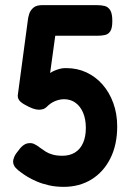

<svg xmlns="http://www.w3.org/2000/svg" viewBox="-20 -710 512 747"><path d="M228 17Q197 17 170.5 11Q144 5 123 -4Q102 -13 86.5 -22.5Q71 -32 62 -39Q49 -48 40.5 -57.5Q32 -67 31 -80Q31 -90 36 -101Q41 -112 53 -126Q63 -140 73.5 -146.5Q84 -153 94 -153Q103 -154 112.5 -150Q122 -146 139 -133Q147 -127 158 -120Q169 -113 185 -108.5Q201 -104 223 -104Q251 -104 271.5 -116.5Q292 -129 303 -153.5Q314 -178 314 -212Q314 -246 303.5 -271Q293 -296 274 -310Q255 -324 229 -324Q218 -324 207 -321Q196 -318 186.5 -313Q177 -308 169 -301Q162 -294 156 -289.5Q150 -285 141 -284Q131 -282 119 -284.5Q107 -287 91 -295Q70 -305 59.5 -314.5Q49 -324 49 -338L88 -629Q89 -641 93.5 -655.5Q98 -670 110.5 -680.5Q123 -691 149 -690H358Q375 -690 388 -686.5Q401 -683 409 -670Q417 -657 417 -628Q417 -601 409.5 -589Q402 -577 389 -574Q376 -571 361 -571H195L175 -426Q184 -432 194 -436Q204 -440 214 -442.5Q224 -445 233 -445H238Q281 -445 317 -428Q353 -411 379.5 -380.5Q406 -350 421 -308.5Q436 -267 436 -218Q436 -147 409.5 -94Q383 -41 336 -12Q289 17 228 17Z"/></svg>

Font: Fredoka SemiCondensed Medium
Style: Regular
Weight: 500
Width: 4
Designer: Ben Nathan
Foundry: Milena B. Brandão, Ben Nathan
Version: Version 2.001